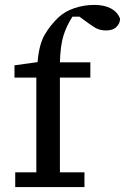

<svg xmlns="http://www.w3.org/2000/svg" viewBox="-20 -762 509 782"><path d="M42 0V-60H128V-446H39V-496L133 -509Q139 -581 162 -620.5Q185 -660 219 -692Q245 -716 283.5 -729Q322 -742 364 -742Q405 -742 432 -727.5Q459 -713 469 -686Q469 -667 454.5 -652.5Q440 -638 412 -638Q384 -638 363.5 -651.5Q343 -665 320 -682L304 -694H275Q251 -657 238.5 -617Q226 -577 224 -508H348V-446H224V-60H324V0Z"/></svg>

Font: Source Serif 4 Caption
Style: Regular
Weight: 400
Designer: Frank Grießhammer
Foundry: Adobe Systems Incorporated
Version: Version 4.004;hotconv 1.0.117;makeotfexe 2.5.65602